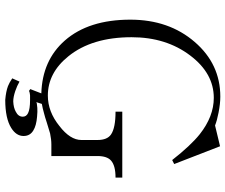

<svg xmlns="http://www.w3.org/2000/svg" viewBox="-85 -652 878 748"><g transform="rotate(90 354.0 -278.0)"><path d="M327.1 43 334 47.9Q339.8 44.9 351.6 43.9Q357.4 43.9 370.1 43.9Q405.3 43.9 420.9 51.8Q434.6 58.6 434.6 72.3Q434.6 89.8 415 99.6Q399.4 108.4 375 109.4Q358.4 109.4 335 101.6Q314.5 94.7 297.9 85L285.2 113.3Q302.7 125 315.4 129.9Q335.9 137.7 369.1 140.6Q441.4 140.6 478.5 117.2Q509.8 97.7 509.8 69.3Q509.8 43.9 488.3 31.2Q469.7 19.5 434.6 16.6Q414.1 14.6 400.4 15.6Q392.6 16.6 382.8 17.6L377.9 19.5L384.8 -2Q401.4 -4.9 421.9 -10.7Q434.6 -13.7 458 -21.5Q486.3 -30.3 500 -34.2Q523.4 -39.1 543 -39.1H587.9V-218.8Q587.9 -255.9 605.5 -271.5Q625 -289.1 671.9 -289.1V-315.4H415V-289.1Q478.5 -289.1 503.9 -271.5Q525.4 -256.8 525.4 -218.8V-156.2Q525.4 -112.3 470.7 -70.3Q415 -25.4 352.5 -25.4Q263.7 -25.4 199.2 -105.5Q125 -197.3 125 -351.6Q125 -486.3 196.3 -580.1Q265.6 -671.9 361.3 -671.9Q433.6 -671.9 502.9 -617.2Q546.9 -582 603.5 -509.8L619.1 -517.6L549.8 -696.3L468.8 -676.8Q449.2 -684.6 418.9 -690.4Q383.8 -697.3 356.4 -697.3Q229.5 -697.3 143.6 -597.7Q56.6 -497.1 56.6 -346.7Q56.6 -184.6 137.7 -91.8Q214.8 -3.9 343.8 0Z"/></g></svg>

Font: Batang
Style: Regular
Weight: 400
Version: Version 2.21